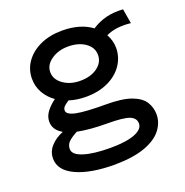

<svg xmlns="http://www.w3.org/2000/svg" viewBox="-119 -585 838 869"><g transform="rotate(-20 300.0 -150.0)"><path d="M272 -157Q228 -157 191 -169Q177 -160 168 -151.5Q159 -143 159 -132Q159 -112 201.5 -103Q244 -94 344 -94Q422 -94 465.5 -78Q509 -62 526.5 -34.5Q544 -7 544 27Q544 65 518.5 99Q493 133 437 154Q381 175 291 176Q173 176 104 144Q35 112 35 55Q35 21 58.5 -4.5Q82 -30 118 -44Q76 -68 76 -108Q76 -133 92.5 -155Q109 -177 135 -196Q104 -218 86.5 -249Q69 -280 69 -317Q69 -362 94.5 -398Q120 -434 165.5 -455Q211 -476 272 -476Q315 -476 351 -465.5Q387 -455 413 -435Q445 -456 481.5 -465.5Q518 -475 564 -472L576 -401Q543 -405 512.5 -401.5Q482 -398 457 -386Q475 -354 475 -317Q474 -272 448.5 -235.5Q423 -199 377.5 -178Q332 -157 272 -157ZM272 -234Q323 -234 355 -257.5Q387 -281 387 -317Q387 -353 354.5 -376Q322 -399 272 -399Q225 -399 191 -375.5Q157 -352 157 -317Q157 -282 190.5 -258Q224 -234 272 -234ZM121 40Q121 68 169 83Q217 98 296 98Q372 98 413.5 82Q455 66 455 38Q455 12 426.5 0.5Q398 -11 318 -11Q279 -11 243 -14Q207 -17 178 -23Q154 -11 137.5 3.5Q121 18 121 40Z"/></g></svg>

Font: Inconsolata Expanded SemiBold
Style: Regular
Weight: 600
Width: 7
Monospace: yes
Designer: Raph Levien, Cyreal, Brenton Simpson
Foundry: Raph Levien, Cyreal, Google
Version: Version 3.001; ttfautohint (v1.8.2.53-6de2)